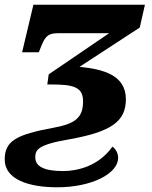

<svg xmlns="http://www.w3.org/2000/svg" viewBox="-30 -556 644 816"><path d="M213 240C360 240 472 182 472 115C472 90 458 75 448 67C388 152 296 171 238 171C159 171 120 152 120 113C120 82 128 59 265 36C443 4 505 -40 505 -134C505 -238 407 -262 308 -272L564 -439L586 -536H112L64 -334H135L147 -364C169 -418 189 -415 244 -415H434L177 -240L171 -197H188C283 -197 323 -186 323 -125C323 -56 290 -30 197 -13C39 16 -10 43 -10 122C-10 207 93 240 213 240Z"/></svg>

Font: Noto Serif SemiCondensed Black
Style: Italic
Weight: 900
Width: 4
Italic angle: -12°
Designer: Monotype Design Team
Foundry: Monotype Imaging Inc.
Version: Version 2.014